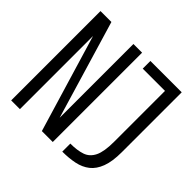

<svg xmlns="http://www.w3.org/2000/svg" viewBox="-170 -882 1064 1064"><g transform="rotate(45 362.5 -350.0)"><path d="M47 0V-700H132.5L305 -122V-700H373V0H287.5L115.5 -573V0ZM448 0.5V-62.5Q502 -62.5 538.5 -75Q575 -87.5 593.8 -125.8Q612.5 -164 612.5 -241V-640H438V-700H683.5V-230.5Q683.5 -157.5 666.2 -112Q649 -66.5 617.8 -42Q586.5 -17.5 543.2 -8.5Q500 0.5 448 0.5Z"/></g></svg>

Font: Trispace SemiCondensed Light
Style: Regular
Weight: 300
Width: 4
Designer: Tyler Finck
Foundry: Etcetera Type Company
Version: Version 1.210; ttfautohint (v1.8.3)